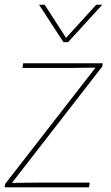

<svg xmlns="http://www.w3.org/2000/svg" viewBox="-35 -800 475 820"><path d="M-13.2 -14.2 373 -511.2 262.2 -509.8H61L64 -529.8H403.8L401.9 -516.1L16.1 -19L127 -20H348.1L345.2 0H-15.1ZM131.8 -779.8H155.8L247.1 -638.2L376 -779.8H401.9L255.9 -620.1H235.8Z"/></svg>

Font: Cooper Hewitt
Style: Thin Italic
Weight: 702
Designer: Village Type and Design LLC
Foundry: Cooper Hewitt Smithsonian Design Museum
Version: 1.000